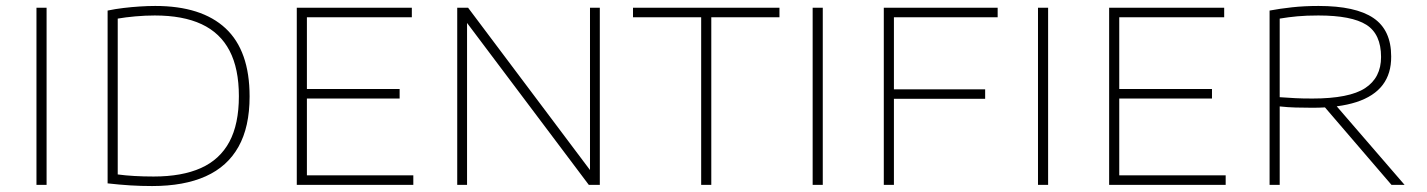

<svg xmlns="http://www.w3.org/2000/svg" viewBox="-20 -621 4793 645"><path d="M102.5 0V-595H136.5V0Z M491 4Q454.5 4 417.8 1.8Q381 -0.5 341.5 -5V-585.5Q367.5 -591 395 -594.2Q422.5 -597.5 449.5 -599.2Q476.5 -601 501.5 -601Q657 -601 737.8 -525.8Q818.5 -450.5 818.5 -297Q818.5 -194.5 781.2 -128Q744 -61.5 671.2 -28.8Q598.5 4 491 4ZM496 -28Q591.5 -28 655 -56.5Q718.5 -85 750.5 -144.5Q782.5 -204 782.5 -298Q782.5 -390.5 751.2 -450.5Q720 -510.5 657.2 -539.8Q594.5 -569 500 -569Q468 -569 434.5 -566Q401 -563 375.5 -558.5V-35Q401 -31.5 431.2 -29.8Q461.5 -28 496 -28Z M977 0V-595H1363.5V-563H1011V-32H1368.5V0ZM998.5 -290V-322H1322.5V-290Z M1516 0V-595H1552.5L1973.5 -34.5H1962V-595H1995V0H1958L1536.5 -560.5H1549V0Z M2335.5 0V-563H2106.5V-595H2598.5V-563H2369.5V0Z M2710 0V-595H2744V0Z M2949 0V-595H3331.5V-563H2983V0ZM2977.5 -289V-321H3289.5V-289Z M3467 0V-595H3501V0Z M3706 0V-595H4092.5V-563H3740V-32H4097.5V0ZM3727.5 -290V-322H4051.5V-290Z M4245 0V-585.5Q4279.5 -592 4320.5 -596.5Q4361.5 -601 4409.5 -601Q4534 -601 4593.8 -560.5Q4653.5 -520 4653.5 -431.5Q4654 -374 4625 -335.8Q4596 -297.5 4537 -278.2Q4478 -259 4389 -259Q4358.5 -259 4332.5 -259.8Q4306.5 -260.5 4279 -263.5V0ZM4654.5 0 4411.5 -283H4454L4698.5 0ZM4389 -290Q4512.5 -290 4566 -325Q4619.5 -360 4619.5 -429.5Q4619.5 -506.5 4570 -537.8Q4520.5 -569 4409 -569Q4368 -569 4338.2 -566.2Q4308.5 -563.5 4279 -558.5V-294.5Q4310 -292.5 4332 -291.2Q4354 -290 4389 -290Z"/></svg>

Font: Encode Sans SC SemiExpanded Thin
Style: Regular
Weight: 250
Width: 6
Designer: Multiple Designers
Foundry: Impallari Type
Version: Version 3.002